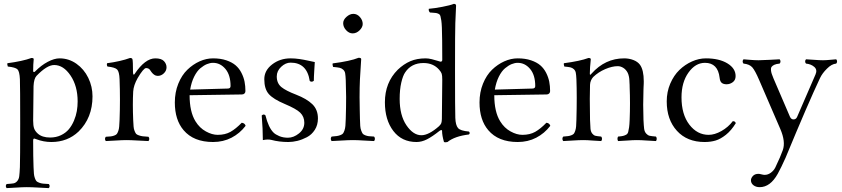

<svg xmlns="http://www.w3.org/2000/svg" viewBox="-20 -718 4315 984"><path d="M167 -329.1Q153.8 -314.9 151.9 -276.9L149.9 -100.1Q149.9 -74.2 154.8 -60.1Q159.7 -45.9 173.8 -33.2Q196.3 -13.2 236.8 -13.2Q267.6 -13.2 292.5 -25.1Q317.4 -37.1 333 -55.9Q348.6 -74.7 359.1 -99.6Q369.6 -124.5 373.8 -148.9Q377.9 -173.3 377.9 -198.2Q377.9 -276.9 341.6 -330.8Q305.2 -384.8 257.8 -384.8Q220.7 -384.8 167 -329.1ZM159.2 -351.1Q190.9 -383.3 224.6 -401.1Q258.3 -418.9 285.2 -418.9Q332.5 -418.9 371.6 -391.4Q410.6 -363.8 432.4 -319.1Q454.1 -274.4 454.1 -224.1Q454.1 -113.8 382.8 -43.9Q326.2 9.8 243.2 9.8Q203.1 9.8 165 -4.9Q159.2 -7.3 156.5 -7.8Q153.8 -8.3 151.9 -6.1Q149.9 -3.9 149.9 2Q149.9 88.4 151.9 138.2Q152.8 159.7 153.8 171.9Q154.8 184.1 158.7 194.8Q162.6 205.6 166.5 210Q170.4 214.4 180.7 218.3Q190.9 222.2 200.7 223.1Q210.4 224.1 230 225.1Q234.4 229.5 234.4 235.6Q234.4 241.7 230 246.1Q213.4 245.6 177.5 243.4Q141.6 241.2 117.2 241.2Q95.2 241.2 63.2 243.4Q31.2 245.6 14.2 246.1Q9.8 241.7 9.8 235.6Q9.8 229.5 14.2 225.1Q38.6 223.6 49.3 221.7Q60.1 219.7 68.4 210Q76.7 200.2 78.6 185.1Q80.6 169.9 82 138.2Q83.5 100.6 83.5 -86.9Q83.5 -274.4 82 -312Q80.1 -352.1 69.6 -362.5Q59.1 -373 20 -377Q16.1 -388.7 18.1 -394Q95.7 -404.3 141.1 -420.9Q152.8 -420.9 152.8 -415Q149.9 -388.2 149.9 -354Q149.9 -349.1 153.6 -348.9Q157.2 -348.6 159.2 -351.1Z M592.8 -312Q591.3 -350.6 580.3 -361.8Q569.3 -373 530.8 -377Q525.9 -384.8 528.8 -394Q598.1 -403.3 646.5 -420.9Q656.7 -420.9 658.7 -415Q661.6 -406.2 661.6 -348.1Q661.6 -335.9 666 -335.4Q667.5 -335.4 669.9 -338.9Q723.6 -418.9 775.9 -418.9Q807.1 -418.9 820.3 -404.8Q833.5 -390.6 833.5 -373Q833.5 -355.5 819.8 -342.3Q806.2 -329.1 788.6 -329.1Q785.2 -329.1 781.5 -330.1Q777.8 -331.1 775.1 -332Q772.5 -333 769.3 -335.7Q766.1 -338.4 764.4 -339.6Q762.7 -340.8 759.5 -344.7Q756.3 -348.6 755.6 -349.6Q754.9 -350.6 751.5 -355.5L748.5 -359.9Q741.7 -369.1 728.5 -369.1Q715.8 -369.1 685.5 -317.9Q664.6 -280.8 662.6 -249Q659.2 -186 662.6 -103Q663.6 -82 664.6 -69.6Q665.5 -57.1 669.7 -46.9Q673.8 -36.6 677.5 -32.2Q681.2 -27.8 691.9 -24.2Q702.6 -20.5 711.7 -19.5Q720.7 -18.6 740.7 -17.1Q745.1 -12.7 745.1 -6.1Q745.1 0.5 740.7 4.9Q723.1 4.4 686.3 2.2Q649.4 0 627.9 0Q607.4 0 573.7 2.2Q540 4.4 522.5 4.9Q518.1 0.5 518.1 -6.1Q518.1 -12.7 522.5 -17.1Q539.6 -18.1 548.1 -19Q556.6 -20 565.9 -23.4Q575.2 -26.9 578.9 -31.7Q582.5 -36.6 586.2 -46.6Q589.8 -56.6 590.8 -69.3Q591.8 -82 592.8 -103Q596.7 -207 592.8 -312Z M954.6 -258.8 1147.9 -264.2Q1161.6 -264.6 1161.6 -276.9Q1161.6 -333.5 1135.3 -364.7Q1108.9 -396 1071.8 -396Q1056.6 -396 1040.5 -389.4Q1024.4 -382.8 1006.8 -368.2Q989.3 -353.5 975.1 -325.2Q960.9 -296.9 954.6 -258.8ZM1218.8 -88.9Q1234.4 -87.4 1238.8 -73.2Q1209 -34.2 1166.5 -12.2Q1124 9.8 1071.8 9.8Q972.2 9.8 920.9 -50.8Q876 -103.5 876 -192.9Q876 -245.1 893.8 -289.1Q911.6 -333 940.2 -360.6Q968.8 -388.2 1002.9 -403.6Q1037.1 -418.9 1071.8 -418.9Q1110.4 -418.9 1139.9 -408.9Q1169.4 -398.9 1187.7 -383.1Q1206.1 -367.2 1217.5 -344.5Q1229 -321.8 1233.4 -299.3Q1237.8 -276.9 1237.8 -251Q1237.8 -243.7 1232.9 -238.8Q1228 -233.9 1219.7 -233.9L951.7 -230Q951.7 -145 981.9 -96.2Q1002.9 -62 1035.2 -44.4Q1066.9 -26.9 1095.7 -26.9Q1133.8 -26.9 1161.1 -42.2Q1188.5 -57.6 1218.8 -88.9Z M1321.3 -126Q1331.1 -135.7 1340.3 -127Q1356 -63.5 1382.3 -38.1Q1391.6 -28.8 1411.1 -20.5Q1430.7 -12.2 1455.6 -12.2Q1484.9 -12.2 1512.2 -34.2Q1539.6 -56.2 1539.6 -88.9Q1539.6 -120.1 1518.6 -140.6Q1498.5 -160.2 1439.5 -185.1Q1381.3 -209.5 1357.9 -235.6Q1334.5 -261.7 1334.5 -312Q1334.5 -356.9 1374.8 -387.9Q1415 -418.9 1469.2 -418.9Q1491.2 -418.9 1514.4 -415.5Q1537.6 -412.1 1561.5 -406.7Q1585.4 -401.4 1593.3 -399.9Q1592.8 -388.7 1590.6 -356Q1588.4 -323.2 1588.4 -304.2Q1584 -299.8 1577.9 -299.3Q1571.8 -298.8 1567.4 -303.2Q1553.2 -397 1469.2 -397Q1443.8 -397 1421.1 -375.7Q1398.4 -354.5 1398.4 -326.2Q1398.4 -291 1422.4 -271.5Q1445.3 -252.9 1497.6 -232.9Q1551.8 -211.9 1580.6 -184.1Q1609.4 -156.2 1609.4 -110.8Q1609.4 -77.6 1593.5 -52.7Q1577.6 -27.8 1553 -14.9Q1528.3 -2 1504.2 3.9Q1480 9.8 1457.5 9.8Q1411.1 9.8 1370.6 -1Q1363.8 -2.9 1351.6 -2.9Q1341.8 -2.9 1327.1 0Q1327.1 -55.7 1321.3 -126Z M1738.8 -599.1Q1738.8 -616.7 1755.9 -631.8Q1772.9 -647 1791 -647Q1810.5 -647 1824.7 -630.6Q1838.9 -614.3 1838.9 -595.2Q1838.9 -578.6 1823 -562.7Q1807.1 -546.9 1787.1 -546.9Q1769 -546.9 1753.9 -563.2Q1738.8 -579.6 1738.8 -599.1ZM1824.7 -108.9Q1825.2 -86.9 1826.2 -73.2Q1827.1 -59.6 1831.1 -49.1Q1835 -38.6 1838.6 -33.4Q1842.3 -28.3 1851.8 -24.7Q1861.3 -21 1870.1 -20Q1878.9 -19 1897 -18.1Q1901.4 -13.7 1901.4 -6.6Q1901.4 0.5 1897 4.9Q1877.9 4.4 1844.7 2.2Q1811.5 0 1789.1 0Q1766.1 0 1731.9 2.2Q1697.8 4.4 1679.7 4.9Q1675.3 0.5 1675.3 -6.6Q1675.3 -13.7 1679.7 -18.1Q1697.8 -19.5 1706.3 -20.8Q1714.8 -22 1724.6 -25.6Q1734.4 -29.3 1738 -34.2Q1741.7 -39.1 1745.4 -49.6Q1749 -60.1 1750.2 -73.5Q1751.5 -86.9 1752 -108.9Q1753.9 -168.5 1753.9 -220.7Q1753.9 -247.6 1752 -307.1Q1751 -330.1 1749 -341.8Q1747.1 -353.5 1739 -360.8Q1731 -368.2 1720.5 -370.6Q1710 -373 1687 -375Q1683.1 -386.7 1685.1 -393.1Q1773.9 -404.3 1817.9 -421.9Q1831.1 -421.9 1831.1 -415Q1827.1 -361.3 1824.7 -311.5Q1822.8 -271 1822.8 -219.7Q1822.8 -202.1 1823.7 -156.5Q1824.7 -110.8 1824.7 -108.9Z M2244.6 -107.9 2246.6 -309.1Q2246.6 -331.1 2243.7 -340.1Q2240.7 -349.1 2230.5 -360.8Q2200.7 -395 2150.4 -395Q2088.4 -395 2056.6 -347.2Q2044.9 -330.6 2036.6 -294.9Q2028.3 -259.3 2028.3 -210.9Q2028.3 -127 2063 -75.9Q2097.7 -24.9 2139.6 -24.9Q2177.2 -24.9 2229.5 -70.8Q2238.8 -79.6 2241.5 -86.7Q2244.1 -93.8 2244.6 -107.9ZM2233.4 -47.9Q2195.3 -17.6 2168.2 -3.9Q2141.1 9.8 2114.7 9.8Q2039.1 9.8 1995.8 -46.9Q1952.6 -103.5 1952.6 -193.8Q1952.6 -294.9 2018.6 -360.8Q2048.8 -389.6 2082.8 -404.3Q2116.7 -418.9 2161.6 -418.9Q2175.3 -418.9 2193.1 -414.6Q2210.9 -410.2 2223.6 -406Q2236.3 -401.9 2237.3 -401.9Q2246.6 -401.9 2246.6 -411.1Q2246.6 -526.4 2244.6 -576.2Q2243.7 -599.6 2241.7 -612.8Q2239.7 -626 2237.3 -634.8Q2234.9 -643.6 2227.8 -647Q2220.7 -650.4 2214.4 -651.4Q2208 -652.3 2192.9 -653.3Q2187 -653.8 2183.6 -653.8Q2175.3 -662.1 2177.7 -672.9Q2207 -675.3 2247.6 -683.1Q2288.1 -690.9 2305.7 -698.2Q2317.4 -698.2 2317.4 -689Q2315.9 -661.1 2313.5 -599.1Q2312 -561.5 2312 -356.4Q2312 -151.4 2313.5 -113.8Q2314.9 -76.2 2327.4 -61.8Q2339.8 -47.4 2383.3 -43.9Q2391.1 -36.1 2383.3 -28.8Q2310.1 -20 2273.4 9.8Q2262.7 12.7 2255.4 9.8Q2245.6 -23.9 2245.6 -46.9Q2245.6 -50.3 2243.7 -51Q2241.7 -51.8 2238.8 -50.8Q2235.8 -49.8 2233.4 -47.9Z M2516.1 -258.8 2709.5 -264.2Q2723.1 -264.6 2723.1 -276.9Q2723.1 -333.5 2696.8 -364.7Q2670.4 -396 2633.3 -396Q2618.2 -396 2602.1 -389.4Q2585.9 -382.8 2568.4 -368.2Q2550.8 -353.5 2536.6 -325.2Q2522.5 -296.9 2516.1 -258.8ZM2780.3 -88.9Q2795.9 -87.4 2800.3 -73.2Q2770.5 -34.2 2728 -12.2Q2685.5 9.8 2633.3 9.8Q2533.7 9.8 2482.4 -50.8Q2437.5 -103.5 2437.5 -192.9Q2437.5 -245.1 2455.3 -289.1Q2473.1 -333 2501.7 -360.6Q2530.3 -388.2 2564.5 -403.6Q2598.6 -418.9 2633.3 -418.9Q2671.9 -418.9 2701.4 -408.9Q2731 -398.9 2749.3 -383.1Q2767.6 -367.2 2779.1 -344.5Q2790.5 -321.8 2794.9 -299.3Q2799.3 -276.9 2799.3 -251Q2799.3 -243.7 2794.4 -238.8Q2789.6 -233.9 2781.2 -233.9L2513.2 -230Q2513.2 -145 2543.5 -96.2Q2564.5 -62 2596.7 -44.4Q2628.4 -26.9 2657.2 -26.9Q2695.3 -26.9 2722.7 -42.2Q2750 -57.6 2780.3 -88.9Z M3011.7 -340.8Q3081.5 -418.9 3178.7 -418.9Q3204.1 -418.9 3226.1 -410.4Q3248 -401.9 3259.8 -386.2Q3279.3 -359.4 3279.3 -301.3Q3279.3 -295.4 3279.1 -288.1Q3278.8 -280.8 3278.3 -272Q3277.8 -263.2 3277.8 -257.8Q3274.9 -180.7 3277.8 -104Q3279.3 -73.2 3281.2 -58.1Q3283.2 -43 3291.5 -33.7Q3299.8 -24.4 3309.3 -22.2Q3318.8 -20 3341.8 -18.1Q3345.7 -13.7 3345.7 -6.6Q3345.7 0.5 3341.8 4.9Q3323.2 4.4 3294.2 2.2Q3265.1 0 3244.1 0Q3223.6 0 3194.8 2.2Q3166 4.4 3147.9 4.9Q3144.5 0.5 3144.5 -6.6Q3144.5 -13.7 3147.9 -18.1Q3165.5 -19.5 3173.3 -21.5Q3181.2 -23.4 3189 -27.6Q3196.8 -31.7 3199.5 -41.7Q3202.1 -51.8 3204.1 -65.4Q3206.1 -79.1 3207 -104Q3210.4 -189 3207 -271Q3207 -273.9 3206.8 -283Q3206.5 -292 3206.1 -295.4L3205.6 -306.2Q3205.1 -313.5 3204.6 -317.4Q3204.1 -321.3 3202.9 -326.9Q3201.7 -332.5 3200.2 -336.9Q3198.7 -341.3 3196.8 -345.2Q3188.5 -361.3 3174.6 -370.1Q3160.6 -378.9 3146 -378.9Q3117.2 -378.9 3081.8 -363.8Q3046.4 -348.6 3020 -323.2Q3004.9 -306.2 3003.9 -283.2Q3001.5 -229.5 3003.9 -104Q3004.9 -72.8 3006.3 -57.9Q3007.8 -43 3015.1 -33.7Q3022.5 -24.4 3031.2 -22.2Q3040 -20 3061 -18.1Q3065.4 -13.7 3065.4 -6.6Q3065.4 0.5 3061 4.9Q3042.5 4.4 3015.9 2.2Q2989.3 0 2969.7 0Q2947.3 0 2915.3 2.2Q2883.3 4.4 2866.7 4.9Q2862.3 0.5 2862.3 -6.6Q2862.3 -13.7 2866.7 -18.1Q2883.3 -19.5 2891.6 -20.5Q2899.9 -21.5 2908.9 -25.1Q2918 -28.8 2921.4 -33.4Q2924.8 -38.1 2928.2 -48.1Q2931.6 -58.1 2932.6 -70.8Q2933.6 -82.5 2934.1 -104Q2937.5 -225.1 2934.1 -312Q2933.1 -334 2930.9 -345.2Q2928.7 -356.4 2920.9 -363.5Q2913.1 -370.6 2903.3 -372.8Q2893.6 -375 2872.1 -377Q2868.2 -388.7 2870.1 -394Q2952.6 -404.8 2996.1 -420.9Q3007.8 -420.9 3007.8 -414.1Q3002.9 -369.6 3002.9 -340.8Q3002.9 -329.1 3010.7 -339.8Z M3751 -86.9Q3728 -49.3 3700.4 -27.3Q3672.9 -5.4 3647.5 2.2Q3622.1 9.8 3590.8 9.8Q3501.5 9.8 3449.2 -47.6Q3397 -105 3397 -198.2Q3397 -247.1 3415 -289.3Q3433.1 -331.5 3461.9 -359.4Q3490.7 -387.2 3526.4 -403.1Q3562 -418.9 3597.7 -418.9Q3665.5 -418.9 3707.8 -393.3Q3750 -367.7 3750 -328.1Q3750 -307.6 3735.6 -296.9Q3721.2 -286.1 3703.6 -286.1Q3687.5 -286.1 3678.7 -293.5Q3669.9 -300.8 3668 -319.8Q3659.2 -396 3592.8 -396Q3543.9 -396 3508.3 -345.9Q3472.7 -295.9 3472.7 -219.2Q3472.7 -131.8 3512.9 -79.3Q3553.2 -26.9 3611.8 -26.9Q3642.6 -26.9 3677.2 -46.4Q3711.9 -65.9 3735.8 -97.2Q3743.2 -96.2 3745.6 -94.7Q3748 -93.3 3751 -86.9Z M3965.8 172.9Q3927.7 241.2 3873.5 241.2Q3854 241.2 3841.3 231.2Q3828.6 221.2 3828.6 206.1Q3828.6 194.8 3838.6 183.8Q3848.6 172.9 3867.7 172.9Q3872.1 172.9 3882.1 175.5Q3892.1 178.2 3898.9 178.2Q3916 178.2 3930.9 167Q3945.8 155.8 3953.6 140.1Q3980.5 84 3991.7 51.8Q4007.3 8.3 3979 -57.1L3870.6 -308.1Q3849.6 -356.9 3835.4 -373Q3820.8 -389.2 3790.5 -392.1Q3786.1 -396.5 3786.1 -403.1Q3786.1 -409.7 3790.5 -414.1Q3792.5 -414.1 3820.6 -411.6Q3848.6 -409.2 3867.7 -409.2Q3886.7 -409.2 3924.1 -411.4Q3961.4 -413.6 3975.6 -414.1Q3980 -409.7 3980 -403.1Q3980 -396.5 3975.6 -392.1Q3958.5 -390.6 3948.5 -386Q3938.5 -381.3 3934.3 -375.2Q3930.2 -369.1 3931.2 -358.9Q3932.1 -348.6 3935.1 -339.8Q3938 -331.1 3943.8 -316.9L4028.8 -119.1Q4035.2 -105.5 4047.4 -106Q4059.6 -106.4 4064.9 -118.2L4159.7 -336.9Q4169.9 -360.4 4153.3 -375Q4136.7 -389.6 4110.8 -392.1Q4106.4 -396.5 4106.4 -403.1Q4106.4 -409.7 4110.8 -414.1Q4126.5 -413.6 4153.3 -411.4Q4180.2 -409.2 4197.8 -409.2Q4212.9 -409.2 4234.6 -411.4Q4256.3 -413.6 4265.6 -414.1Q4270 -409.7 4270 -403.1Q4270 -396.5 4265.6 -392.1Q4241.7 -390.1 4218.3 -366.2Q4194.3 -342.8 4182.6 -317.9Q4120.6 -186.5 4005.9 90.8Q3983.9 140.1 3965.8 172.9Z"/></svg>

Font: Linux Libertine Display G
Style: Regular
Weight: 400
Designer: Philipp H. Poll
Foundry: Philipp H. Poll
Version: Version 5.0.9